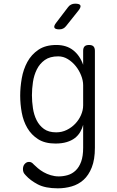

<svg xmlns="http://www.w3.org/2000/svg" viewBox="-20 -805 640 1046"><path d="M433 -125Q428 -105 417 -86Q406 -67 388 -53Q370 -39 343.5 -31Q317 -23 282 -23Q225 -23 188 -46.5Q151 -70 129 -107.5Q107 -145 98.5 -191.5Q90 -238 90 -284Q90 -329 98.5 -378Q107 -427 129 -467.5Q151 -508 189.5 -534Q228 -560 287 -560Q342 -560 378.5 -531.5Q415 -503 433 -452V-528Q433 -544 440.5 -552Q448 -560 465 -560Q482 -560 489.5 -552Q497 -544 497 -528V0Q497 64 480 107Q463 150 435 175Q407 200 370.5 210.5Q334 221 295 221Q227 221 186 199.5Q145 178 120 150Q111 141 108 133.5Q105 126 105 116Q105 109 107 102Q109 95 113.5 89.5Q118 84 124 80.5Q130 77 138 77Q145 77 151 80Q157 83 165 92Q173 100 186.5 111.5Q200 123 217.5 133Q235 143 256.5 149.5Q278 156 300 156Q325 156 349 149Q373 142 392 124Q411 106 422 76Q433 46 433 0ZM286 -84Q317 -84 343.5 -97Q370 -110 390 -131Q410 -152 421.5 -178.5Q433 -205 433 -231V-341Q433 -366 422 -394Q411 -422 392.5 -445Q374 -468 349.5 -483Q325 -498 297 -498Q252 -498 224 -478Q196 -458 180.5 -426.5Q165 -395 159.5 -358Q154 -321 154 -286Q154 -251 159.5 -215Q165 -179 179.5 -150Q194 -121 219.5 -102.5Q245 -84 286 -84ZM303 -645Q281 -645 276.5 -654Q272 -663 286 -681L350 -765Q357 -775 367 -780Q377 -785 389 -785Q414 -785 418 -775.5Q422 -766 407 -747L340 -663Q333 -654 324 -649.5Q315 -645 303 -645Z"/></svg>

Font: Maple Mono NL ExtraLight
Style: Regular
Weight: 275
Monospace: yes
Designer: subframe7536
Version: Version 7.000